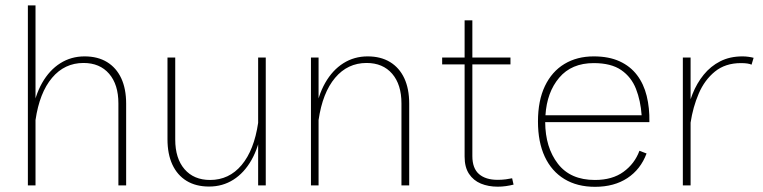

<svg xmlns="http://www.w3.org/2000/svg" viewBox="-20 -701 2885 726"><path d="M114.3 0V-680.7H85.4V0ZM457 -309.1Q457 -365.2 438.5 -405Q419.9 -444.8 384.8 -466.3Q349.6 -487.8 299.8 -487.8Q249 -487.8 208 -461.9Q167 -436 139.4 -387.7Q111.8 -339.4 101.1 -271L114.3 -247.1Q129.4 -350.6 176.8 -406.7Q224.1 -462.9 295.9 -462.9Q357.4 -462.9 392.6 -422.1Q427.7 -381.3 427.7 -310.1V0H457Z M956.1 -483.4V-151.4V0H984.9V-483.4ZM613.3 -174.3Q613.3 -118.7 631.8 -78.6Q650.4 -38.6 685.5 -17.1Q720.7 4.4 770.5 4.4Q821.8 4.4 862.5 -21.5Q903.3 -47.4 930.9 -95.9Q958.5 -144.5 969.2 -212.4L956.1 -236.3Q940.9 -133.3 893.6 -76.9Q846.2 -20.5 774.4 -20.5Q712.9 -20.5 677.7 -61.3Q642.6 -102.1 642.6 -173.3V-483.4H613.3Z M1184.6 0V-332V-483.4H1155.8V0ZM1527.3 -309.1Q1527.3 -365.2 1508.8 -405Q1490.2 -444.8 1455.1 -466.3Q1419.9 -487.8 1370.1 -487.8Q1319.3 -487.8 1278.3 -461.9Q1237.3 -436 1209.7 -387.7Q1182.1 -339.4 1171.4 -271L1184.6 -247.1Q1199.7 -350.6 1247.1 -406.7Q1294.4 -462.9 1366.2 -462.9Q1427.7 -462.9 1462.9 -422.1Q1498 -381.3 1498 -310.1V0H1527.3Z M1916.5 -26.9Q1907.7 -24.9 1892.6 -22.9Q1877.4 -21 1861.8 -21Q1816.4 -21 1791.3 -42.7Q1766.1 -64.5 1766.1 -110.8V-624H1736.8V-108.9Q1736.8 -68.8 1753.4 -43.7Q1770 -18.6 1798.3 -6.8Q1826.7 4.9 1862.3 4.9Q1877.9 4.9 1893.1 2.7Q1908.2 0.5 1921.9 -2.9ZM1651.9 -457.5H1910.2V-483.4H1651.9Z M2041.5 -239.3H2435.5Q2436.5 -293 2425.3 -338.4Q2414.1 -383.8 2388.7 -417.2Q2363.3 -450.7 2322.8 -469.2Q2282.2 -487.8 2225.1 -487.8Q2161.6 -487.8 2114.3 -459.2Q2066.9 -430.7 2040.5 -375.7Q2014.2 -320.8 2014.2 -241.7Q2014.2 -163.6 2040 -108.4Q2065.9 -53.2 2114.3 -23.9Q2162.6 5.4 2230 5.4Q2302.2 5.4 2352.3 -27.6Q2402.3 -60.5 2424.8 -120.6L2397.9 -130.9Q2379.9 -82 2337.6 -51.3Q2295.4 -20.5 2229.5 -20.5Q2136.7 -20.5 2089.4 -82Q2042 -143.6 2041.5 -239.3ZM2042.5 -265.1Q2047.9 -352.1 2094.5 -407.2Q2141.1 -462.4 2225.1 -462.4Q2291 -462.4 2329.1 -436Q2367.2 -409.7 2384.8 -365Q2402.3 -320.3 2406.2 -265.1Z M2562 -483.4V0H2591.3V-263.7V-483.4ZM2821.8 -456.5 2829.6 -482.4Q2820.3 -484.9 2809.6 -486.3Q2798.8 -487.8 2787.6 -487.8Q2739.7 -487.8 2703.4 -469.2Q2667 -450.7 2640.9 -418.5Q2614.7 -386.2 2598.6 -345.7Q2582.5 -305.2 2575.7 -261.2L2591.3 -237.3Q2600.1 -295.9 2622.1 -347.2Q2644 -398.4 2683.3 -430.4Q2722.7 -462.4 2781.7 -462.4Q2809.1 -462.4 2821.8 -456.5Z"/></svg>

Font: Estedad-FD-VF Thin
Style: Regular
Weight: 100
Designer: Amin Abedi
Version: Version 5.0